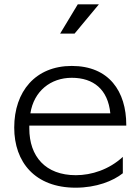

<svg xmlns="http://www.w3.org/2000/svg" viewBox="-20 -822 640 891"><path d="M326 -666 439 -802H341L259 -666ZM550 -94C486 -35 405 -9 332 -9C191 -9 116 -96 116 -226V-239H566V-242C566 -398 486 -516 313 -516C145 -516 46 -398 46 -230C46 -69 143 49 331 49C427 49 505 18 550 -18ZM121 -296C137 -399 215 -461 313 -461C414 -461 481 -407 492 -296Z"/></svg>

Font: LINE Seed JP_OTF Regular
Style: Regular
Weight: 400
Designer: LY Corporation & Fontrix & Fontworks
Version: Version 1.002